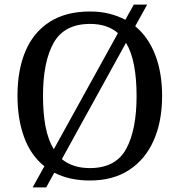

<svg xmlns="http://www.w3.org/2000/svg" viewBox="-20 -775 782 835"><path d="M173 -52Q114 -99 85 -178Q56 -257 56 -359Q56 -470 90.5 -552Q125 -634 195.5 -679.5Q266 -725 372 -725Q416 -725 454.5 -715.5Q493 -706 525 -689L562 -755H620L568 -661Q625 -614 655 -536.5Q685 -459 685 -358Q685 -247 648.5 -164.5Q612 -82 542 -36Q472 10 371 10Q282 10 216 -24L181 40H122ZM371 -44Q483 -44 528.5 -127Q574 -210 574 -358Q574 -432 563 -490.5Q552 -549 528 -589L249 -83Q296 -44 371 -44ZM493 -631Q447 -671 372 -671Q260 -671 213.5 -589Q167 -507 167 -358Q167 -283 178 -225Q189 -167 214 -126Z"/></svg>

Font: Noto Serif Toto
Style: Regular
Weight: 400
Designer: Monotype Design Team
Foundry: Monotype Imaging Inc.
Version: Version 2.001